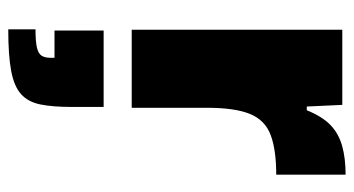

<svg xmlns="http://www.w3.org/2000/svg" viewBox="-216 -342 857 465"><g transform="rotate(90 212.5 -109.5)"><path d="M52 0V-510H234L238 -424H247Q262 -461 282.5 -481Q303 -501 333 -509.5Q363 -518 403 -518V-350Q343 -350 307 -336.5Q271 -323 256 -286.5Q241 -250 241 -181V0ZM51 299V233Q81 233 95.5 229.5Q110 226 115 218Q120 210 120 196V187H54V68H239V146Q239 191 233 221Q227 251 208 268Q189 285 151.5 292Q114 299 51 299Z"/></g></svg>

Font: Saira Thin ExtraBold
Style: Regular
Weight: 800
Version: Version 1.101